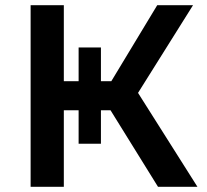

<svg xmlns="http://www.w3.org/2000/svg" viewBox="-20 -720 796 740"><path d="M406 -295 589 0H741L512 -362L724 -700H586L409 -407H369V-537H283V-407H226V-700H98V0H226V-295H283V-166H369V-295Z"/></svg>

Font: Talent
Style: Bold
Weight: 600
Designer: Mike Powis
Version: Version 1.001;hotconv 1.0.109;makeotfexe 2.5.65596